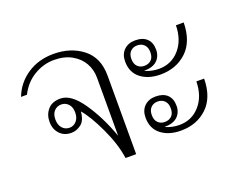

<svg xmlns="http://www.w3.org/2000/svg" viewBox="-95 -724 1077 884"><g transform="rotate(-20 443.0 -282.0)"><path d="M263 -272Q260 -229 237.5 -211.5Q215 -194 189 -194Q154 -194 132.5 -217Q111 -240 111 -276Q111 -311 132 -335.5Q153 -360 194 -360Q246 -360 298 -284.5Q350 -209 386 -108V-393Q386 -432 367.5 -464.5Q349 -497 313 -517Q277 -537 227 -537Q175 -537 128.5 -509Q82 -481 56 -429H27Q51 -491 106 -527.5Q161 -564 234 -564Q319 -564 377 -518.5Q435 -473 435 -385V0H383Q373 -71 335 -152Q297 -233 263 -272ZM237 -277Q237 -303 223 -318Q209 -333 189 -333Q168 -333 154 -318.5Q140 -304 140 -277Q140 -250 154 -234.5Q168 -219 189 -219Q209 -219 223 -234.5Q237 -250 237 -277Z M609 -494Q646 -494 666 -475Q686 -456 686 -421Q686 -389 665 -368.5Q644 -348 600 -348Q633 -333 669 -333Q730 -333 769.5 -378Q809 -423 810 -495H848Q847 -403 796 -354.5Q745 -306 667 -306Q608 -306 570.5 -335Q533 -364 533 -418Q533 -453 554 -473.5Q575 -494 609 -494ZM610 -369Q631 -369 644 -381.5Q657 -394 657 -419Q657 -443 644 -456Q631 -469 610 -469Q590 -469 577 -456Q564 -443 564 -419Q564 -395 577 -382Q590 -369 610 -369ZM609 -219Q646 -219 666 -200Q686 -181 686 -146Q686 -114 665 -93.5Q644 -73 600 -73Q633 -58 669 -58Q730 -58 769.5 -103Q809 -148 810 -220H848Q847 -128 796 -79.5Q745 -31 667 -31Q608 -31 570.5 -60Q533 -89 533 -143Q533 -178 554 -198.5Q575 -219 609 -219ZM610 -94Q631 -94 644 -106.5Q657 -119 657 -144Q657 -168 644 -181Q631 -194 610 -194Q590 -194 577 -181Q564 -168 564 -144Q564 -120 577 -107Q590 -94 610 -94Z"/></g></svg>

Font: Trirong ExtraLight
Style: Regular
Weight: 275
Designer: Katatrad Team
Foundry: CadsonDemak
Version: Version 1.001